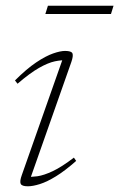

<svg xmlns="http://www.w3.org/2000/svg" viewBox="-20 -643 418 673"><path d="M56.5 -29.5 202.5 -444 215 -431.5Q196 -433 172.2 -428Q148.5 -423 116.8 -405Q85 -387 41.5 -349.5L32.5 -361Q73 -401.5 106.5 -424Q140 -446.5 165.8 -455.5Q191.5 -464.5 208 -464.5Q230.5 -464.5 234 -455.8Q237.5 -447 230 -425.5L83.5 -9.5L70.5 -23.5Q88.5 -22 111.2 -25.2Q134 -28.5 165.2 -43.2Q196.5 -58 239 -90.5L247 -79Q208 -44.5 176.2 -25Q144.5 -5.5 119.8 2.2Q95 10 77.5 10Q56.5 10 52.5 1.2Q48.5 -7.5 56.5 -29.5ZM139 -594 148 -623H378L369 -594Z"/></svg>

Font: Newsreader ExtraLight
Style: Italic
Weight: 250
Italic angle: -17°
Designer: Hugues Gentile
Foundry: Production Type
Version: Version 1.003